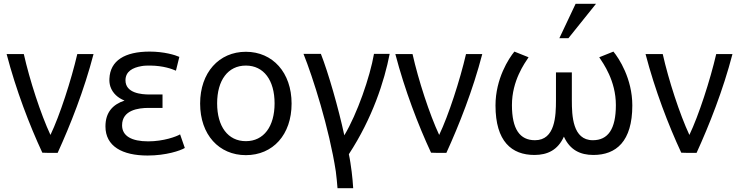

<svg xmlns="http://www.w3.org/2000/svg" viewBox="-20 -807 3910 1016"><path d="M247 -93C296 -195 357 -383 389 -521H475C425 -329 352 -145 285 2H238C236 2 206 1 204 1C136 -145 65 -330 15 -521H106C137 -383 196 -202 247 -93Z M764 -59C845 -59 913 -84 933 -96L958 -24C935 -10 859 16 761 16C627 16 538 -33 538 -138C538 -213 577 -254 639 -275C605 -288 576 -313 564 -349C560 -362 558 -376 559 -391C563 -486 640 -534 772 -534C848 -534 907 -516 929 -506L911 -433C890 -442 846 -459 776 -460C760 -460 743 -460 728 -457C682 -449 644 -429 644 -382C644 -314 728 -307 771 -307H840V-236H766C713 -236 626 -225 626 -144C626 -87 677 -59 764 -59Z M1523 -259C1523 -94 1424 14 1281 14C1139 14 1039 -94 1039 -259C1039 -423 1139 -533 1281 -533C1423 -533 1523 -423 1523 -259ZM1433 -260C1433 -382 1376 -460 1281 -460C1186 -460 1129 -382 1129 -260C1129 -138 1186 -60 1281 -60C1376 -60 1433 -138 1433 -260Z M1802 -91C1870 -204 1938 -400 1959 -522H2042C2014 -378 1951 -182 1826 9C1833 41 1836 66 1841 102C1845 134 1847 159 1849 189H1766C1764 161 1761 132 1757 100C1722 -128 1635 -400 1586 -522H1678C1717 -423 1771 -235 1802 -91Z M2304 -93C2353 -195 2414 -383 2446 -521H2532C2482 -329 2409 -145 2342 2H2295C2293 2 2263 1 2261 1C2193 -145 2122 -330 2072 -521H2163C2194 -383 2253 -202 2304 -93Z M2922 -424H3006V-277C3006 -195 3010 -65 3117 -65C3197 -65 3239 -123 3239 -251C3239 -380 3172 -472 3151 -504L3226 -534C3255 -499 3326 -391 3326 -249C3326 -58 3240 13 3120 13C3051 13 2996 -13 2964 -84C2932 -13 2877 13 2808 13C2688 13 2602 -58 2602 -249C2602 -391 2673 -499 2702 -534L2777 -504C2756 -472 2689 -380 2689 -251C2689 -123 2731 -65 2811 -65C2918 -65 2922 -194 2922 -277ZM2988 -605H2940L3026 -787H3134Z M3628 -93C3677 -195 3738 -383 3770 -521H3856C3806 -329 3733 -145 3666 2H3619C3617 2 3587 1 3585 1C3517 -145 3446 -330 3396 -521H3487C3518 -383 3577 -202 3628 -93Z"/></svg>

Font: Repo Regular
Style: Regular
Weight: 400
Designer: Stefan Peev
Foundry: Context Ltd
Version: Version 1.502